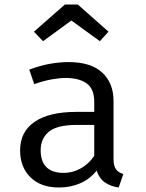

<svg xmlns="http://www.w3.org/2000/svg" viewBox="-20 -830 655 862"><path d="M489.7 -117.9Q489.7 -85.1 500.5 -70.3Q511.3 -55.4 533.8 -48.7L512.8 11.8Q477.9 7.2 451.8 -10.5Q425.6 -28.2 413.8 -64.1Q384.6 -26.7 340.8 -7.4Q296.9 11.8 244.6 11.8Q163.6 11.8 116.9 -33.8Q70.3 -79.5 70.3 -154.9Q70.3 -238.5 135.4 -283.1Q200.5 -327.7 323.6 -327.7H403.1V-372.8Q403.1 -431.3 369 -455.6Q334.9 -480 274.4 -480Q247.7 -480 211.8 -473.6Q175.9 -467.2 133.8 -452.3L111.3 -517.4Q160.5 -535.9 204.4 -543.6Q248.2 -551.3 287.7 -551.3Q388.2 -551.3 439 -504.1Q489.7 -456.9 489.7 -376.9ZM266.7 -53.8Q306.7 -53.8 342.8 -74.1Q379 -94.4 403.1 -130.3V-269.2H325.1Q235.9 -269.2 199.2 -238.5Q162.6 -207.7 162.6 -155.9Q162.6 -53.8 266.7 -53.8ZM173.3 -645.1 132.3 -687.7 271.3 -809.7H329.2L467.2 -687.7L428.2 -645.1L300.5 -737.9Z"/></svg>

Font: FiraCode Nerd Font
Style: Regular
Weight: 400
Designer: Carrois Corporate, Edenspiekermann AG, Nikita Prokopov
Foundry: Carrois Corporate, Edenspiekermann AG, Nikita Prokopov
Version: Version 6.002;Nerd Fonts 2.1.0